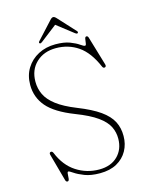

<svg xmlns="http://www.w3.org/2000/svg" viewBox="-128 -934 782 1026"><g transform="rotate(-15 263.0 -420.5)"><path d="M295.5 15Q245.5 15 211.5 1.8Q177.5 -11.5 158.2 -24.8Q139 -38 133.5 -38Q128 -38 127.5 -25.2Q127 -12.5 125.5 0Q124 12.5 116 12.5Q108 12.5 105 1.5L63.5 -149Q60.5 -161.5 69.5 -163.5Q78 -165.5 83 -154.5Q113.5 -79.5 170.8 -42.5Q228 -5.5 297 -5.5Q361.5 -5.5 399 -42.5Q436.5 -79.5 437 -138Q437.5 -173.5 422 -205.2Q406.5 -237 365.5 -266.5Q324.5 -296 248 -325.5Q144 -366 100.2 -417.2Q56.5 -468.5 56.5 -537Q56.5 -589.5 81 -629Q105.5 -668.5 147.5 -690.5Q189.5 -712.5 242 -712.5Q290.5 -712.5 321.5 -700.5Q352.5 -688.5 369.8 -676.2Q387 -664 394 -664Q400 -664 401.2 -675.8Q402.5 -687.5 404.5 -699Q406.5 -710.5 414 -710.5Q421.5 -710.5 424.5 -700L472 -540.5Q475.5 -528.5 467.5 -525Q458 -521.5 453 -532.5Q416.5 -618 362.5 -655Q308.5 -692 239.5 -692Q172.5 -692 130.2 -652Q88 -612 88 -546.5Q88 -508.5 103.8 -475.2Q119.5 -442 158.5 -412Q197.5 -382 266.5 -354.5Q343.5 -324 387.5 -292.8Q431.5 -261.5 450 -225.5Q468.5 -189.5 468 -145Q468 -100.5 447.8 -64Q427.5 -27.5 389.2 -6.2Q351 15 295.5 15ZM373 -739Q368.5 -736 360.5 -742L268.5 -813.5L176 -742Q168 -736 163.5 -739Q157.5 -743 164 -750.5L250.5 -844.5Q260.5 -856 268.5 -856Q276.5 -856 286.5 -844.5L373 -750.5Q379 -743.5 373 -739Z"/></g></svg>

Font: Fraunces 72pt S050 Thin
Style: Regular
Weight: 100
Version: Version 1.000; ttfautohint (v1.8.3)